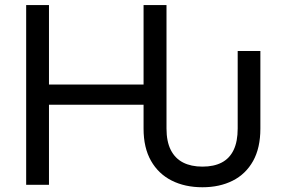

<svg xmlns="http://www.w3.org/2000/svg" viewBox="-20 -748 1149 777"><path d="M799.3 9.8Q728.5 9.8 674.8 -17.3Q621.1 -44.4 591.1 -97.2Q561 -149.9 561 -227.5V-324.2H178.2V0H85.9V-727.5H178.2V-405.8H561V-727.5H653.8V-228Q653.8 -175.3 671.1 -141.1Q688.5 -106.9 720.9 -90.3Q753.4 -73.7 799.3 -73.7Q845.7 -73.7 877.4 -90.3Q909.2 -106.9 925.5 -141.1Q941.9 -175.3 941.9 -228V-541.5H1033.7V-227.5Q1033.7 -149.4 1004.2 -96.4Q974.6 -43.5 921.6 -16.8Q868.7 9.8 799.3 9.8Z"/></svg>

Font: Inter 16pt
Style: Regular
Weight: 400
Version: Version 4.001;git-66647c0bb